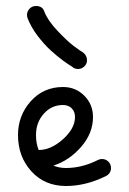

<svg xmlns="http://www.w3.org/2000/svg" viewBox="-20 -620 430 640"><path d="M200 0Q129 0 84.5 -49Q40 -98 40 -170Q40 -235 82.5 -282.5Q125 -330 190 -330Q232 -330 261 -301Q290 -272 290 -230Q290 -176 250.5 -130.5Q211 -85 158 -68Q177 -60 200 -60Q254 -60 307 -87Q313 -90 320 -90Q332 -90 341 -81.5Q350 -73 350 -60Q350 -42 333 -33Q266 0 200 0ZM230 -230Q230 -248 219 -259Q208 -270 190 -270Q152 -270 126 -241Q100 -212 100 -170Q100 -141 109 -120Q150 -120 190 -156Q230 -192 230 -230ZM270 -419Q270 -407 261 -398.5Q252 -390 240 -390Q232 -390 225 -394L220 -398Q215 -401 208 -405.5Q201 -410 191.5 -417Q182 -424 171 -433Q160 -442 148.5 -452.5Q137 -463 126 -475.5Q115 -488 105 -501Q95 -514 86.5 -529Q78 -544 72 -559Q70 -565 70 -570Q70 -582 78.5 -591Q87 -600 100 -600Q122 -600 128 -581Q139 -552 171.5 -517.5Q204 -483 226 -466.5Q248 -450 257 -445Q270 -435 270 -419Z"/></svg>

Font: Pecita
Style: Book
Weight: 400
Width: 7
Version: Version 4.3